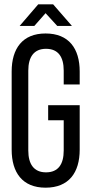

<svg xmlns="http://www.w3.org/2000/svg" viewBox="-20 -862 423 889"><path d="M191 -801 245 -742H313L226 -842H157L71 -742H139ZM191 -707C84 -707 34 -637 34 -531V-169C34 -63 84 7 191 7C299 7 349 -63 349 -169V-375H203V-305H275V-165C275 -102 250 -64 193 -64C137 -64 111 -102 111 -165V-535C111 -598 137 -636 193 -636C250 -636 275 -598 275 -535V-471H349V-531C349 -637 299 -707 191 -707Z"/></svg>

Font: VL Bebas Neue Regular
Style: Regular
Weight: 400
Designer: Ryoichi Tsunekawa
Foundry: Ryoichi Tsunekawa
Version: Version 001.003